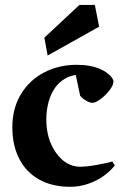

<svg xmlns="http://www.w3.org/2000/svg" viewBox="-20 -734 494 767"><path d="M203.1 -387.7Q183.1 -361.3 174.1 -326.9Q165 -292.5 165 -258.8Q165 -218.8 174.1 -186.3Q183.1 -153.8 202.6 -125.5Q242.7 -67.9 300.3 -67.9Q326.7 -67.9 370.4 -75.9Q414.1 -84 429.2 -88.9L438.5 -73.2Q422.9 -52.7 396.5 -33Q370.1 -13.2 334.7 -0.5Q299.3 12.2 260.3 12.2Q188 12.2 136 -17.1Q84 -46.4 56.6 -100.1Q29.3 -153.8 29.3 -225.6Q29.3 -301.8 64 -358.4Q98.6 -415 157.2 -445.1Q215.8 -475.1 285.6 -475.1Q314.5 -475.1 338.4 -470.7Q362.3 -466.3 384.3 -456.5Q403.8 -447.3 418.5 -433.3Q433.1 -419.4 433.1 -408.2Q433.1 -393.6 417.5 -373.3Q401.9 -353 381.6 -338.1Q361.3 -323.2 349.6 -323.2Q338.9 -323.2 324.2 -331.8Q309.6 -340.3 300.3 -351.1L282.7 -434.6Q233.9 -426.8 203.1 -387.7ZM297.4 -714.4H358.9L376 -627.4L170.4 -512.2L157.2 -583.5Z"/></svg>

Font: Vesper Libre
Style: Bold
Weight: 700
Designer: Robert Keller & Kimya Gandhi
Foundry: Mota Italic
Version: Version 1.058